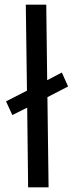

<svg xmlns="http://www.w3.org/2000/svg" viewBox="-20 -785 319 826"><path d="M97 -322 33 -290 6 -349 96 -395 91 -765H179L183 -440L246 -473L273 -413L184 -367L189 21H101Z"/></svg>

Font: Stick
Style: Regular
Weight: 400
Designer: Fontworks Inc.
Foundry: Fontworks Inc.
Version: Version 1.100